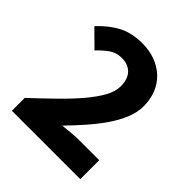

<svg xmlns="http://www.w3.org/2000/svg" viewBox="-180 -767 887 887"><g transform="rotate(45 264.0 -323.5)"><path d="M37 0V-84Q98 -141 148.5 -190.5Q199 -240 235.5 -283.5Q272 -327 292.5 -364.5Q313 -402 313 -436Q313 -483 289 -507.5Q265 -532 223 -532Q188 -532 161 -512.5Q134 -493 110 -467L30 -546Q77 -596 126 -621.5Q175 -647 243 -647Q290 -647 328.5 -632.5Q367 -618 395 -591.5Q423 -565 438 -528Q453 -491 453 -445Q453 -405 436 -363.5Q419 -322 390.5 -280.5Q362 -239 325.5 -197.5Q289 -156 250 -116Q274 -119 303.5 -121.5Q333 -124 356 -124H484V0Z"/></g></svg>

Font: Giro Regular
Style: Bold
Weight: 700
Designer: Paul D. Hunt
Foundry: Adobe Systems Incorporated
Version: Version 1.000;PS 1.0;hotconv 1.0.88;makeotf.lib2.5.647800